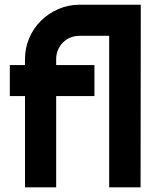

<svg xmlns="http://www.w3.org/2000/svg" viewBox="-20 -801 672 821"><path d="M220.2 0H86.9V-390.1H22V-522.9H86.9V-547.9Q86.9 -596.2 105.2 -638.7Q123.5 -681.2 155.5 -712.6Q187.5 -744.1 230 -762.5Q272.5 -780.8 320.8 -780.8H582L581.1 0H446.8V-647.9H320.8Q299.3 -647.9 281 -640.4Q262.7 -632.8 249.3 -619.4Q235.8 -606 228 -587.6Q220.2 -569.3 220.2 -547.9V-522.9H383.8V-390.1H220.2Z"/></svg>

Font: Righteous
Style: Regular
Weight: 400
Version: Version 1.000